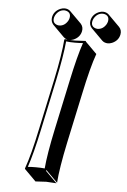

<svg xmlns="http://www.w3.org/2000/svg" viewBox="-58 -840 622 941"><g transform="rotate(5 253.0 -369.5)"><path d="M352.5 -750Q358.9 -780.3 389.6 -793.5Q400.9 -797.9 410.6 -797.9Q427.7 -797.4 438.5 -787.1L495.1 -730.5Q509.3 -715.3 504.9 -693.4Q498.5 -663.1 467.8 -649.9Q456.5 -645.5 446.8 -645.5Q429.7 -646 418.9 -656.2L362.3 -712.9Q348.6 -728.5 352.5 -750ZM163.6 -750Q169.9 -780.3 200.7 -793.5Q211.9 -797.9 221.7 -797.9Q238.8 -797.4 249.5 -787.1L306.2 -730.5Q320.3 -714.8 315.9 -693.4Q309.6 -663.6 278.8 -649.9Q269.5 -646.5 261.7 -645.5Q273.9 -645 286.1 -645L338.9 -647.9V-645L395.5 -588.4Q371.1 -521 343.3 -388.2L291 -143.6Q263.7 -14.2 258.8 56.6L202.1 0L199.2 2.9L255.9 59.6Q253.9 59.6 205.6 56.6L152.8 59.6L96.2 2.9V0Q121.1 -68.8 148.4 -200.2L200.7 -444.8Q228 -574.2 232.9 -645L235.8 -647.9Q237.8 -647.9 248 -646.5Q237.3 -649.4 230 -656.2L173.3 -712.9Q159.7 -728.5 163.6 -750ZM210.4 -442.9 158.2 -197.8Q132.3 -75.2 109.4 -8.3Q127.4 -9.8 148.9 -9.8Q174.3 -9.8 192.4 -7.8Q198.2 -78.6 224.6 -202.1L276.9 -447.3Q303.2 -571.3 325.7 -636.2Q307.1 -634.8 286.1 -634.8Q260.7 -634.8 242.7 -637.2Q236.3 -566.4 210.4 -442.9ZM173.3 -748Q168 -723.1 189.5 -714.4Q192.4 -713.4 194.3 -712.9Q198.2 -712.4 201.2 -711.9Q228 -711.9 244.1 -738.3Q248 -745.6 249.5 -752Q254.9 -777.3 233.4 -785.6Q230.5 -786.6 228.5 -787.1Q224.6 -787.6 221.7 -788.1Q194.8 -788.1 178.7 -761.7Q174.8 -754.4 173.3 -748ZM362.3 -748Q356.9 -723.1 378.4 -714.4Q381.3 -713.4 383.3 -712.9Q387.2 -712.4 390.1 -711.9Q417 -711.9 433.1 -738.3Q437 -745.6 438.5 -752Q443.8 -778.3 421.4 -786.1Q418.9 -786.6 417.5 -787.1Q414.1 -787.6 410.6 -788.1Q383.8 -788.1 367.7 -761.7Q363.8 -754.4 362.3 -748Z"/></g></svg>

Font: Linux Biolinum Shadow O
Style: Italic
Weight: 400
Italic angle: -12°
Designer: Philipp H. Poll
Foundry: Philipp H. Poll
Version: Version 0.6.2